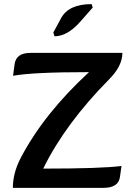

<svg xmlns="http://www.w3.org/2000/svg" viewBox="-20 -906 623 926"><path d="M479 0H42Q42 -71.8 80.1 -144.5Q191.4 -357.4 409.2 -558.1Q138.2 -558.1 43 -540.5L50.3 -595.7Q57.6 -650.9 126 -650.9H570.3Q570.3 -587.9 506.8 -523.9Q293.9 -308.6 188.5 -92.8Q467.8 -92.8 565.9 -105.5L558.6 -52.7Q551.3 0 479 0ZM242.7 -731 237.3 -749.5 274.4 -817.9Q311 -886.2 421.9 -886.2L427.2 -869.6L366.2 -800.3Q304.7 -731 242.7 -731Z"/></svg>

Font: Bainsley
Style: Bold
Weight: 700
Designer: Paul James MIller
Foundry: High-Logic / Made with FontCreator
Version: Version 1.411;March 28, 2021;FontCreator 13.0.0.2683 64-bit